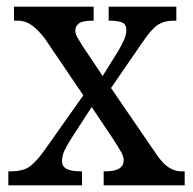

<svg xmlns="http://www.w3.org/2000/svg" viewBox="-20 -556 578 576"><path d="M5 0V-42H13Q47 -42 67 -55Q87 -68 114 -106L230 -270L114 -441Q94 -467 75 -480.5Q56 -494 34 -494H22V-536H261V-494H258Q227 -494 216.5 -485.5Q206 -477 206 -465Q206 -455 211.5 -445Q217 -435 227 -419L288 -328L336 -405Q346 -423 352.5 -437.5Q359 -452 359 -466Q359 -484 345 -489Q331 -494 309 -494H306V-536H509V-494H501Q474 -494 455 -482.5Q436 -471 408 -430L313 -292L448 -95Q468 -65 486.5 -53.5Q505 -42 522 -42H534V0H291V-42H296Q351 -42 351 -75Q351 -86 344 -99Q337 -112 316 -144L255 -235L191 -136Q182 -122 174 -105.5Q166 -89 166 -73Q166 -57 179.5 -49.5Q193 -42 223 -42H226V0Z"/></svg>

Font: Noto Serif SemiCondensed
Style: Regular
Weight: 400
Width: 4
Designer: Monotype Design Team
Foundry: Monotype Imaging Inc.
Version: Version 2.013